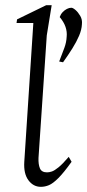

<svg xmlns="http://www.w3.org/2000/svg" viewBox="-20 -713 337 743"><path d="M138 10Q109 10 90 -15.5Q71 -41 74 -87L109 -624H44L46 -638L159 -693H180L161 -576L129 -102Q128 -77 134.5 -61.5Q141 -46 162 -46Q171 -46 181 -49.5Q191 -53 206.5 -65.5Q222 -78 246 -106L257 -87Q227 -45 206 -24Q185 -3 169.5 3.5Q154 10 138 10ZM224 -472 209 -475Q221 -506 229 -527.5Q237 -549 238 -571Q240 -590 233.5 -609Q227 -628 211 -647Q215 -658 222.5 -666Q230 -674 239 -678.5Q248 -683 256 -683Q262 -683 272 -674.5Q282 -666 290.5 -651.5Q299 -637 297 -619Q296 -598 286 -574.5Q276 -551 260 -525.5Q244 -500 224 -472Z"/></svg>

Font: Ancizar Serif Light
Style: Italic
Weight: 300
Italic angle: -4°
Designer: Cesar Puertas, Viviana Monsalve, Julian Moncada, Julian Prieto, Jose Castro, Felipe Aragon, Mariel Hernandez, Sara Alarc
Version: Version 8.100